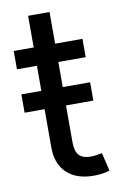

<svg xmlns="http://www.w3.org/2000/svg" viewBox="-80 -722 487 776"><g transform="rotate(-10 163.5 -334.5)"><path d="M292 -367.7V-292.5H9.8V-367.7ZM91.8 -675.8H179.7V-141.6Q179.7 -105 194.6 -88.1Q209.5 -71.3 244.1 -71.3Q252.4 -71.3 265.4 -73.2Q278.3 -75.2 289.1 -77.1L307.1 -2.9Q293.5 2 276.1 4.4Q258.8 6.8 241.7 6.8Q170.9 6.8 131.3 -30.5Q91.8 -67.9 91.8 -134.8ZM292 -545.9V-470.7H9.8V-545.9Z"/></g></svg>

Font: Inter Variable LoSnoCo
Style: Regular
Weight: 400
Designer: Rasmus Andersson
Foundry: rsms
Version: Version 4.000;git-a52131595; featfreeze: case,dlig,ss01,ss02